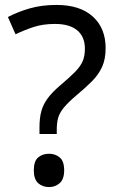

<svg xmlns="http://www.w3.org/2000/svg" viewBox="-20 -744 474 778"><path d="M140 -228Q140 -266 147.5 -293.5Q155 -321 173.5 -346Q192 -371 224 -398Q263 -431 284.5 -453Q306 -475 315 -496Q324 -517 324 -547Q324 -595 293 -621Q262 -647 203 -647Q154 -647 116 -634.5Q78 -622 43 -605L12 -675Q52 -696 100.5 -710Q149 -724 209 -724Q304 -724 356 -677Q408 -630 408 -549Q408 -504 393.5 -472.5Q379 -441 352.5 -414.5Q326 -388 290 -358Q257 -330 239.5 -309Q222 -288 216 -267.5Q210 -247 210 -218V-201H140ZM117 -54Q117 -91 134.5 -106Q152 -121 179 -121Q204 -121 222 -106Q240 -91 240 -54Q240 -18 222 -2Q204 14 179 14Q152 14 134.5 -2Q117 -18 117 -54Z"/></svg>

Font: Noto Sans Khudawadi
Style: Regular
Weight: 400
Designer: Monotype Design Team
Foundry: Monotype Imaging Inc.
Version: Version 2.003; ttfautohint (v1.8.4.7-5d5b)